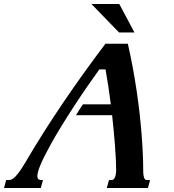

<svg xmlns="http://www.w3.org/2000/svg" viewBox="-118 -933 865 953"><path d="M516.6 -715.8Q529.8 -657.7 540.8 -598.6Q551.8 -539.6 560.3 -481.9Q568.8 -424.3 575 -369.4Q581.1 -314.5 585 -264.2Q588.9 -213.9 590.8 -169.9Q592.8 -126 592.8 -90.8Q592.8 -71.3 594.7 -60.8Q596.7 -50.3 599.9 -45.4Q603 -40.5 606.9 -39.8Q610.8 -39.1 615.2 -39.1H627L616.2 0H412.1L422.9 -39.1H435.5Q439 -39.1 443.1 -41.3Q447.3 -43.5 450.7 -49.3Q454.1 -55.2 456.3 -64.9Q458.5 -74.7 458.5 -89.4Q458.5 -111.8 457 -142.3Q455.6 -172.9 452.9 -208.3Q450.2 -243.7 446.5 -282.7Q442.9 -321.8 438.5 -361.3H259.3Q266.6 -374 275.9 -388.4Q285.2 -402.8 293.5 -415H432.1Q425.8 -463.4 419.2 -507.6Q412.6 -551.8 405.8 -588.4H375Q348.1 -551.3 316.2 -505.1Q284.2 -459 251.7 -409.2Q219.2 -359.4 188.2 -309.1Q157.2 -258.8 132.3 -213.4Q114.3 -180.7 101.8 -155.8Q89.4 -130.9 81.8 -112.1Q74.2 -93.3 70.8 -80.3Q67.4 -67.4 67.4 -59.1Q67.4 -47.4 73.5 -43.2Q79.6 -39.1 89.4 -39.1H95.2L84.5 0H-98.1L-87.4 -39.1H-85Q-76.2 -39.1 -68.1 -40Q-60.1 -41 -49.6 -49.3Q-39.1 -57.6 -24.9 -76.4Q-10.7 -95.2 10.3 -130.9Q93.8 -273.4 194.1 -421.4Q294.4 -569.3 405.3 -715.8ZM549.3 -772H472.7L335.9 -913.1H474.1Z"/></svg>

Font: Arian AMU Serif
Style: Bold Italic
Weight: 700
Italic angle: -15°
Designer: Ruben Hakobyan (Tarumian)
Foundry: Ruben Hakobyan (Tarumian)
Version: Version 1.002